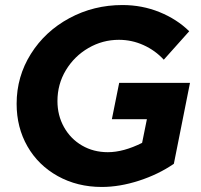

<svg xmlns="http://www.w3.org/2000/svg" viewBox="-20 -731 796 762"><path d="M453 -402H734L670 -81Q609 -39 532 -14Q455 11 384 11Q287 11 209.5 -32Q132 -75 89 -150Q46 -225 46 -319Q46 -427 102.5 -517Q159 -607 255.5 -659Q352 -711 466 -711Q544 -711 613 -683Q682 -655 731 -607L630 -494Q596 -531 549.5 -552Q503 -573 452 -573Q387 -573 331 -540.5Q275 -508 241.5 -452.5Q208 -397 208 -330Q208 -273 234 -226.5Q260 -180 305.5 -153.5Q351 -127 408 -127Q470 -127 544 -164L563 -258H424Z"/></svg>

Font: Gontserrat SemiBold
Style: Italic
Weight: 600
Italic angle: -11.3°
Designer: Julieta Ulanovsky
Foundry: Julieta Ulanovsky
Version: Version 6.001